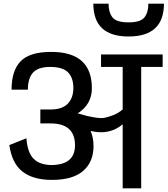

<svg xmlns="http://www.w3.org/2000/svg" viewBox="-20 -1027 914 1047"><path d="M750 0V-662H867V-730H531V-662H649V-430Q624 -409 596 -398.5Q568 -388 549.5 -384.5Q531 -381 497.5 -386.5Q464 -392 453.5 -395Q443 -398 404 -409Q481 -458 481 -546Q481 -744 259 -744Q142 -744 92.5 -693Q43 -642 43 -538H132Q132 -600 160 -631Q188 -662 253 -662Q322 -662 351 -632.5Q380 -603 380 -547Q380 -493 349.5 -461.5Q319 -430 256 -430H200V-354H255Q389 -354 389 -235Q389 -128 260 -127Q197 -128 163.5 -161Q130 -194 124 -273L31 -236Q45 -136 103 -91Q161 -46 263 -46Q377 -46 433.5 -95Q490 -144 490 -231Q490 -276 474 -313Q576 -288 649 -349V0ZM874 -1007Q874 -828 681 -828Q489 -828 489 -1007H572Q572 -959 593.5 -932Q615 -905 681 -905Q746 -905 767.5 -932Q789 -959 789 -1007Z"/></svg>

Font: Glegoo
Style: Bold
Weight: 700
Version: Version 2.0.1; ttfautohint (v0.9) -r 48 -G 60